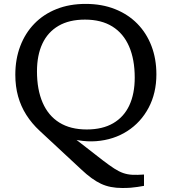

<svg xmlns="http://www.w3.org/2000/svg" viewBox="-20 -734 880 984"><path d="M396.5 134.5 183.5 -63.5Q143 -101 115 -145Q87 -189 72.8 -240Q58.5 -291 58.5 -351Q58.5 -431 83.8 -497.5Q109 -564 156 -612.5Q203 -661 269.5 -687.5Q336 -714 419 -714Q502 -714 569 -687.5Q636 -661 683.5 -612.8Q731 -564.5 756.2 -498.5Q781.5 -432.5 781.5 -353Q781.5 -257 741.8 -182Q702 -107 632.5 -62.2Q563 -17.5 473.2 -10.5Q383.5 -3.5 284 -43L318 -59L506.5 87.5Q540.5 113.5 565.2 129.5Q590 145.5 611.8 153Q633.5 160.5 658.5 161.8Q683.5 163 718 160.5V218.5Q701 221.5 685 224Q669 226.5 650.8 228Q632.5 229.5 607 229.5Q575 229.5 548.2 224.2Q521.5 219 497.5 207.8Q473.5 196.5 448.8 178.5Q424 160.5 396.5 134.5ZM424.5 -70.5Q505.5 -70.5 560.2 -102.5Q615 -134.5 642.8 -194Q670.5 -253.5 670.5 -336Q670.5 -429.5 641.5 -496.2Q612.5 -563 555.8 -598.2Q499 -633.5 415.5 -633.5Q334.5 -633.5 279.8 -601.5Q225 -569.5 197.2 -510.2Q169.5 -451 169.5 -368Q169.5 -275 198.5 -208Q227.5 -141 284.2 -105.8Q341 -70.5 424.5 -70.5Z"/></svg>

Font: Newsreader 7pt
Style: Regular
Weight: 400
Designer: Hugues Gentile
Foundry: Production Type
Version: Version 1.003